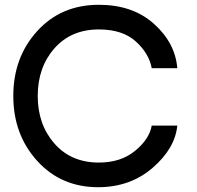

<svg xmlns="http://www.w3.org/2000/svg" viewBox="-20 -780 829 810"><path d="M397 9.8Q238.8 10.7 137.5 -100.6Q36.1 -211.9 36.1 -375Q36.1 -538.1 137 -648.9Q237.8 -759.8 397 -759.8Q540 -759.8 629.6 -679.4Q719.2 -599.1 728 -492.2H620.1Q608.9 -554.2 553 -605Q497.1 -655.8 397 -655.8Q279.8 -655.8 209.5 -575.9Q139.2 -496.1 139.2 -375Q139.2 -254.9 209.5 -174.6Q279.8 -94.2 397 -94.2Q489.7 -94.2 549.8 -143.6Q609.9 -192.9 620.1 -250H728Q718.3 -153.8 624.5 -72.5Q530.8 8.8 397 9.8Z"/></svg>

Font: Oakes Grotesk
Style: Medium
Weight: 500
Designer: Samuel Oakes
Foundry: Samuel Oakes
Version: Version 1.0 | wf-rip DC20170320